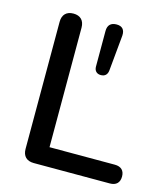

<svg xmlns="http://www.w3.org/2000/svg" viewBox="-107 -796 766 880"><g transform="rotate(15 276.0 -356.0)"><path d="M327 -469C347 -469 358 -480 360 -500L376 -669C378 -698 364 -712 338 -712C311 -712 296 -698 296 -670V-501C296 -481 308 -469 327 -469ZM496 0C526 0 542 -16 542 -45C542 -73 526 -89 496 -89H186V-656C186 -690 167 -709 134 -709C101 -709 82 -690 82 -656V-53C82 -19 101 0 135 0Z"/></g></svg>

Font: Nunito SemiBold
Style: Regular
Weight: 600
Designer: Vernon Adams
Foundry: Vernon Adams
Version: Version 3.602